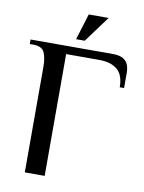

<svg xmlns="http://www.w3.org/2000/svg" viewBox="-91 -898 722 961"><g transform="rotate(10 269.5 -417.0)"><path d="M103 0V-537Q103 -582 90.5 -609.5Q78 -637 33 -637H16V-660H434Q469 -660 487.5 -648.5Q506 -637 512.5 -618.5Q519 -600 519 -580V-502H497Q497 -564 464.5 -591.5Q432 -619 372 -619H204V0ZM240 -701 281 -834H382L284 -701Z"/></g></svg>

Font: El Messiri Medium
Style: Regular
Weight: 500
Designer: Mohamed Gaber
Foundry: Kief Type Foundry
Version: Version 2.020; ttfautohint (v1.8.3)